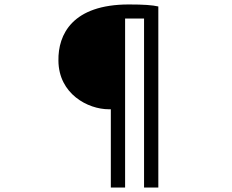

<svg xmlns="http://www.w3.org/2000/svg" viewBox="-20 -784 1040 861"><path d="M477 57H541V-701H626V57H690V-755C664 -761 625 -764 558 -764C305 -764 240 -630 242 -512C243 -363 374 -294 468 -294H477Z"/></svg>

Font: Noto Sans CJK SC Regular
Style: Regular
Weight: 400
Designer: Ryoko NISHIZUKA (kana & ideographs); Paul D. Hunt (Latin, Greek & Cyrillic); Wenlong ZHANG (bopomofo); Sandoll Communica
Foundry: Adobe Systems Incorporated
Version: Version 1.004;PS 1.004;hotconv 1.0.82;makeotf.lib2.5.63406